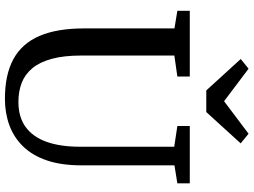

<svg xmlns="http://www.w3.org/2000/svg" viewBox="-145 -877 1030 780"><g transform="rotate(90 370.0 -487.0)"><path d="M381.3 8Q283.2 8 219.9 -26.6Q156.6 -61.2 126 -132.4Q95.4 -203.7 95.4 -313.6V-680.7L23.9 -692.5V-743H290.9V-692.5L205.6 -680.3V-303.2Q205.6 -232.1 218.8 -183Q232 -133.9 256.8 -103.8Q281.6 -73.8 316.3 -60.3Q351 -46.8 394 -46.8Q455.4 -46.8 495.8 -76.1Q536.2 -105.4 556.2 -161.2Q576.1 -217.1 576.1 -296.8V-679.8L491.9 -692.5V-743H724.8V-692.5L651.7 -680.7V-302.3Q651.7 -220.8 631.6 -162.2Q611.5 -103.5 574.8 -65.8Q538.1 -28.2 488.8 -10.1Q439.5 8 381.3 8ZM259.1 -981.8 391.2 -882.3 523.3 -981.8 562.4 -949.7 435.2 -810H347.4L219.7 -950Z"/></g></svg>

Font: Merriweather 7pt Light
Style: Regular
Weight: 300
Designer: Eben Sorkin
Foundry: Eben Sorkin
Version: Version 2.200;gftools[0.9.31]